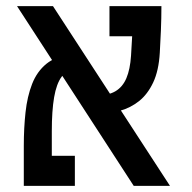

<svg xmlns="http://www.w3.org/2000/svg" viewBox="-20 -606 626 626"><path d="M416 0 35.6 -585.9H152.8L534.2 0ZM88.9 0V-98.1H224.1V0ZM57.6 0Q57.6 -15.1 57.6 -47.4Q57.6 -79.6 57.6 -130.9Q57.6 -188 63.2 -239.7Q68.8 -291.5 84.7 -332.3Q100.6 -373 131.6 -398.2Q162.6 -423.3 213.4 -427.2L226.1 -381.8Q197.8 -378.4 180.9 -355.7Q164.1 -333 156.5 -289.1Q148.9 -245.1 148.9 -177.7Q148.9 -152.3 148.9 -124.8Q148.9 -97.2 148.9 -71.5Q148.9 -45.9 148.9 -26.9Q148.9 -7.8 148.9 0ZM302.2 -235.8 293.5 -294.4Q332 -294.4 356 -308.3Q379.9 -322.3 392.1 -351.1Q404.3 -379.9 407.2 -424.3Q409.7 -463.4 411.9 -505.4Q414.1 -547.4 414.1 -585.9H506.3Q506.3 -547.4 504.6 -506.1Q502.9 -464.8 501 -434.1Q497.6 -375.5 479.5 -337.2Q461.4 -298.8 433.6 -276.6Q405.8 -254.4 371.8 -245.1Q337.9 -235.8 302.2 -235.8ZM336.9 -487.8V-585.9H502L481.4 -487.8Z"/></svg>

Font: Cascadia Code
Style: Regular
Weight: 400
Monospace: yes
Designer: Aaron Bell
Foundry: Saja Typeworks
Version: Version 2106.017